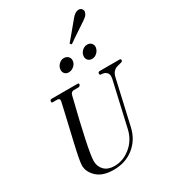

<svg xmlns="http://www.w3.org/2000/svg" viewBox="-271 -1298 1283 1442"><g transform="rotate(-30 370.5 -577.0)"><path d="M476 -964 464 -977Q489 -1005 586 -1123Q618 -1164 650 -1164Q667 -1164 676.5 -1152Q686 -1140 683 -1126Q679 -1109 670 -1099Q661 -1089 638 -1073Q502 -983 476 -964ZM352 -793Q332 -793 319.5 -805.5Q307 -818 307 -838Q307 -864 327 -884.5Q347 -905 371 -905Q393 -905 407 -892Q421 -879 421 -860Q421 -832 399.5 -812.5Q378 -793 352 -793ZM555 -793Q534 -793 521 -805.5Q508 -818 508 -838Q508 -864 528 -884.5Q548 -905 574 -905Q598 -905 611.5 -888.5Q625 -872 620 -850Q615 -826 596 -809.5Q577 -793 555 -793ZM279 10Q185 10 136 -35.5Q87 -81 87 -137Q87 -147 89 -162Q91 -177 95.5 -202Q100 -227 105.5 -251.5Q111 -276 121 -320.5Q131 -365 140 -402.5Q149 -440 164.5 -508Q180 -576 193 -632Q194 -635 194 -640Q194 -659 174 -659H134Q125 -659 125 -669Q125 -686 141 -686H364Q376 -686 376 -677Q376 -671 370.5 -665Q365 -659 358 -659H318Q294 -659 287 -632Q180 -204 180 -122Q180 -74 211 -43Q242 -12 299 -12Q375 -12 439 -65Q503 -118 522 -203L609 -585Q609 -587 610.5 -595Q612 -603 612 -609Q612 -629 601 -640.5Q590 -652 579 -655Q568 -658 551 -659Q542 -659 542 -670Q542 -686 557 -686H729Q741 -686 741 -675Q741 -663 723 -659Q693 -652 680 -647Q667 -642 654.5 -627Q642 -612 636 -585L549 -203Q527 -106 454.5 -48Q382 10 279 10Z"/></g></svg>

Font: HK Venetian
Style: Italic
Weight: 400
Italic angle: -12°
Version: Version 1.000;PS 001.000;hotconv 1.0.88;makeotf.lib2.5.64775